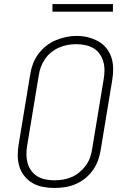

<svg xmlns="http://www.w3.org/2000/svg" viewBox="-20 -924 640 952"><path d="M249 8Q220 8 192 2.5Q164 -3 141 -16.5Q118 -30 101 -51Q84 -72 76 -98.5Q68 -125 68 -153.5Q68 -182 73 -211L130 -556Q134 -582 143.5 -607.5Q153 -633 169.5 -655.5Q186 -678 208.5 -696Q231 -714 256.5 -724.5Q282 -735 308 -740.5Q334 -746 361 -746Q390 -746 417 -739Q444 -732 467.5 -719Q491 -706 508 -684.5Q525 -663 533 -637Q541 -611 541 -582Q541 -553 536 -524L479 -179Q475 -153 465.5 -127.5Q456 -102 440 -79.5Q424 -57 401.5 -39Q379 -21 353.5 -10.5Q328 0 301.5 4Q275 8 249 8ZM249 -30Q271 -30 292.5 -33.5Q314 -37 335 -46Q356 -55 374 -70Q392 -85 405.5 -103.5Q419 -122 426.5 -143Q434 -164 437 -186L494 -531Q498 -553 498 -576Q498 -599 492 -619.5Q486 -640 473.5 -657.5Q461 -675 442.5 -685.5Q424 -696 402 -700.5Q380 -705 358 -705Q336 -705 314.5 -701Q293 -697 272.5 -688Q252 -679 234 -664.5Q216 -650 203 -631Q190 -612 182.5 -591.5Q175 -571 172 -549L115 -204Q111 -182 111 -159.5Q111 -137 116.5 -116.5Q122 -96 134.5 -78.5Q147 -61 165 -50Q183 -39 205 -34.5Q227 -30 249 -30ZM540 -866H240V-904H540Z"/></svg>

Font: Iosevka Curly Slab XLtExObl
Style: Regular
Weight: 200
Width: 7
Italic angle: -9°
Monospace: yes
Designer: Belleve Invis
Foundry: Belleve Invis
Version: Version 11.0.0; ttfautohint (v1.8.3)